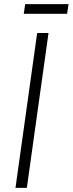

<svg xmlns="http://www.w3.org/2000/svg" viewBox="-20 -910 352 930"><path d="M110 0H55L160 -750H215ZM102 -890H312L305 -843H95Z"/></svg>

Font: Mohave Light
Style: Italic
Weight: 300
Italic angle: -8°
Designer: Gumpita Rahayu
Foundry: Tokotype
Version: Version 2.003